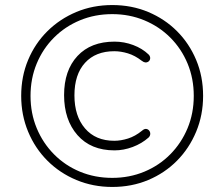

<svg xmlns="http://www.w3.org/2000/svg" viewBox="-20 -733 855 761"><path d="M425 8Q349 8 283 -19.5Q217 -47 168 -96Q119 -145 91.5 -211Q64 -277 64 -353Q64 -430 91.5 -495.5Q119 -561 168 -609.5Q217 -658 282.5 -685.5Q348 -713 425 -713Q502 -713 567.5 -685.5Q633 -658 681.5 -609.5Q730 -561 757.5 -495.5Q785 -430 785 -353Q785 -277 757.5 -211Q730 -145 681.5 -96Q633 -47 567.5 -19.5Q502 8 425 8ZM425 -28Q493 -28 552 -52.5Q611 -77 655 -121.5Q699 -166 723.5 -225Q748 -284 748 -353Q748 -422 723.5 -481Q699 -540 655 -584Q611 -628 552 -652.5Q493 -677 425 -677Q356 -677 297 -652.5Q238 -628 194 -584Q150 -540 125.5 -481Q101 -422 101 -353Q101 -284 125.5 -225Q150 -166 194 -121.5Q238 -77 297 -52.5Q356 -28 425 -28ZM434 -137Q340 -137 287 -197.5Q234 -258 234 -356Q234 -454 287 -511Q340 -568 434 -568Q472 -568 508 -554.5Q544 -541 569 -517Q574 -512 575 -506.5Q576 -501 574 -496Q572 -491 567 -488Q562 -485 556 -485.5Q550 -486 542 -492Q515 -513 487 -521.5Q459 -530 433 -530Q359 -530 317 -484Q275 -438 275 -355Q275 -273 317 -224Q359 -175 433 -175Q459 -175 487.5 -184Q516 -193 543 -215Q552 -223 559.5 -222Q567 -221 571.5 -215Q576 -209 575.5 -201.5Q575 -194 569 -188Q542 -164 506 -150.5Q470 -137 434 -137Z"/></svg>

Font: Nunito ExtraLight
Style: Italic
Weight: 200
Italic angle: -9°
Designer: Vernon Adams
Foundry: Vernon Adams
Version: Version 3.602